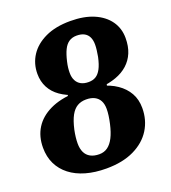

<svg xmlns="http://www.w3.org/2000/svg" viewBox="-134 -822 828 932"><g transform="rotate(-20 280.0 -356.5)"><path d="M248 -67Q273 -67 291.5 -80.5Q310 -94 323.5 -120.5Q337 -147 346 -187Q351 -209 353.5 -227.5Q356 -246 356 -262Q356 -287 347 -304Q338 -321 320.5 -330Q303 -339 277 -339Q251 -339 231.5 -327.5Q212 -316 198 -290.5Q184 -265 174 -221Q170 -202 168 -184.5Q166 -167 166 -152Q166 -125 175 -106Q184 -87 202.5 -77Q221 -67 248 -67ZM319 -414Q341 -414 356.5 -423.5Q372 -433 383.5 -454.5Q395 -476 403 -513Q406 -530 408 -545.5Q410 -561 410 -575Q410 -597 402.5 -613Q395 -629 379.5 -637.5Q364 -646 340 -646Q317 -646 300.5 -635Q284 -624 273 -601.5Q262 -579 254 -544Q250 -527 248.5 -513.5Q247 -500 247 -487Q247 -464 255.5 -447.5Q264 -431 280 -422.5Q296 -414 319 -414ZM257 10Q198 10 151 -3.5Q104 -17 70.5 -43Q37 -69 19 -106Q1 -143 1 -190Q1 -248 28 -291Q55 -334 108 -359.5Q161 -385 238 -388L198 -373L204 -401L237 -377Q194 -390 162.5 -412Q131 -434 114.5 -465.5Q98 -497 98 -536Q98 -589 125.5 -631Q153 -673 206 -698Q259 -723 335 -723Q406 -723 456 -701.5Q506 -680 533 -642Q560 -604 560 -554Q560 -511 546.5 -478.5Q533 -446 507.5 -423Q482 -400 446 -387Q410 -374 366 -370L400 -385L393 -357L365 -377Q413 -365 447.5 -341.5Q482 -318 501 -284.5Q520 -251 520 -207Q520 -145 489.5 -96Q459 -47 400 -18.5Q341 10 257 10Z"/></g></svg>

Font: Roboto Serif 20pt
Style: Bold Italic
Weight: 700
Italic angle: -10°
Version: Version 1.007